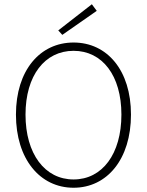

<svg xmlns="http://www.w3.org/2000/svg" viewBox="-20 -871 691 903"><path d="M326 12C484 12 596 -123 596 -332C596 -540 484 -671 326 -671C168 -671 55 -540 55 -332C55 -123 168 12 326 12ZM326 -27C191 -27 100 -147 100 -332C100 -516 191 -632 326 -632C461 -632 551 -516 551 -332C551 -147 461 -27 326 -27ZM273 -707 435 -820 412 -851 254 -728Z"/></svg>

Font: Source Sans Pro Light
Style: Regular
Weight: 300
Designer: Paul D. Hunt
Foundry: Adobe Systems Incorporated
Version: Version 3.006;hotconv 1.0.111;makeotfexe 2.5.65597